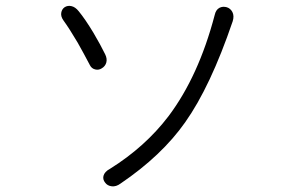

<svg xmlns="http://www.w3.org/2000/svg" viewBox="-20 -697 1040 666"><path d="M252.9 -658.2Q241.2 -672.9 227.5 -675.8Q214.8 -678.7 204.1 -671.9Q194.3 -665 192.4 -652.3Q190.4 -639.6 200.2 -626Q220.7 -597.7 249 -549.8Q269.5 -513.7 292 -470.7Q297.9 -459 310.5 -456.1Q322.3 -453.1 333 -460Q344.7 -466.8 348.6 -479.5Q352.5 -493.2 344.7 -508.8Q329.1 -541 303.7 -584Q275.4 -630.9 252.9 -658.2ZM787.1 -623Q793 -641.6 786.1 -655.3Q779.3 -668 766.6 -671.9Q752.9 -675.8 741.2 -669.9Q728.5 -663.1 724.6 -644.5Q668.9 -432.6 564.5 -293.9Q483.4 -187.5 361.3 -111.3Q342.8 -101.6 338.9 -86.9Q335.9 -74.2 344.7 -63.5Q352.5 -52.7 367.2 -50.8Q382.8 -48.8 398.4 -60.5Q541 -157.2 622.1 -272.5Q710 -396.5 787.1 -623Z"/></svg>

Font: GulimChe
Style: Regular
Weight: 400
Monospace: yes
Version: Version 2.21